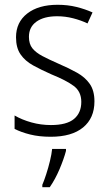

<svg xmlns="http://www.w3.org/2000/svg" viewBox="-20 -562 456 803"><path d="M375 -138Q375 -68 327.5 -29Q280 10 192 10Q144 10 106 0.5Q68 -9 41 -23V-79Q72 -61 111.5 -50Q151 -39 193 -39Q259 -39 289.5 -64.5Q320 -90 320 -136Q320 -179 288.5 -202.5Q257 -226 195 -251Q152 -270 118.5 -288.5Q85 -307 66 -334.5Q47 -362 47 -406Q47 -469 94 -505.5Q141 -542 221 -542Q263 -542 299.5 -533Q336 -524 367 -510L346 -464Q319 -477 286 -485.5Q253 -494 219 -494Q164 -494 132.5 -471.5Q101 -449 101 -408Q101 -378 115.5 -360Q130 -342 157.5 -327.5Q185 -313 226 -295Q268 -277 302 -258Q336 -239 355.5 -211Q375 -183 375 -138ZM256 69Q247 103 229 145.5Q211 188 188 221H157V211Q164 195 173 167.5Q182 140 189 111Q196 82 198 61H256Z"/></svg>

Font: Noto Sans Thai Looped SemiCondensed Light
Style: Regular
Weight: 300
Width: 4
Designer: Sasikarn Vongin, Ben Mitchell
Foundry: The Fontpad Ltd
Version: Version 1.001; ttfautohint (v1.8.4.7-5d5b)